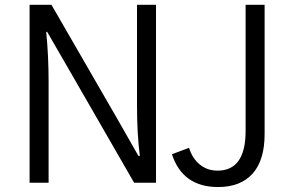

<svg xmlns="http://www.w3.org/2000/svg" viewBox="-20 -751 1209 789"><path d="M101.6 0ZM686.5 -117.2 756.8 -143.6Q770.5 -99.6 801.3 -74.7Q832 -49.8 874 -49.8Q989.3 -49.8 989.3 -212.9V-731.4H1067.4V-200.2Q1067.4 -92.8 1018.1 -37.6Q968.8 17.6 876 17.6Q730.5 17.6 686.5 -117.2ZM101.6 0V-731.4H191.4L460.9 -264.6L548.8 -110.4H554.7Q543 -201.2 543 -317.4V-731.4H621.1V0H531.2L260.7 -469.7L173.8 -620.1H169.9Q179.7 -522.5 179.7 -414.1V0Z"/></svg>

Font: Batunionen A1
Style: Regular
Weight: 400
Designer: HanYang I&C Co.,Ltd.
Foundry: HanYang I&C Co.,Ltd.
Version: Version 2.50; ttfautohint (v1.6)